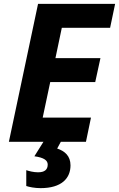

<svg xmlns="http://www.w3.org/2000/svg" viewBox="-20 -734 616 994"><path d="M26 0H205L158 75C209 82 227 97 227 118C227 145 210 158 177 158C154 158 131 152 116 147V229C131 234 159 240 190 240C299 240 345 189 345 122C345 73 315 48 276 35L295 0H425L451 -125H201L240 -309H473L500 -433H267L300 -590H550L576 -714H177Z"/></svg>

Font: BC Sans
Style: Bold Italic
Weight: 700
Italic angle: -12°
Designer: Monotype Design Team
Province of B.C.
Foundry: Monotype Imaging Inc.
Version: Version 2.000;GOOG;noto-source:20170915:90ef993387c0